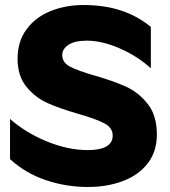

<svg xmlns="http://www.w3.org/2000/svg" viewBox="-20 -733 677 765"><path d="M329 -135Q252 -135 168 -169Q84 -203 20 -259V-99Q81 -43 162 -15.5Q243 12 330 12Q407 12 469.5 -11.5Q532 -35 568.5 -82Q605 -129 605 -197Q605 -273 568.5 -319Q532 -365 482.5 -387.5Q433 -410 357 -432Q290 -451 259 -467.5Q228 -484 228 -514Q228 -538 253 -554.5Q278 -571 325 -571Q387 -571 457.5 -540Q528 -509 581 -461V-626Q527 -670 461 -691.5Q395 -713 312 -713Q242 -713 182 -689Q122 -665 86 -616.5Q50 -568 50 -499Q50 -430 85.5 -387Q121 -344 169 -322.5Q217 -301 293 -279Q363 -259 396 -241.5Q429 -224 429 -193Q429 -135 329 -135Z"/></svg>

Font: Geom ExtraBold
Style: Bold
Weight: 800
Version: Version 1.102